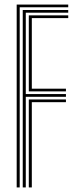

<svg xmlns="http://www.w3.org/2000/svg" viewBox="-20 -820 334 840"><path d="M53 0V-800H278.5V-788.2H66.2V0ZM79.5 0V-776.2H278.5V-764.5H92.8V-408.5H268.5V-396.5H92.8V0ZM106 -420.2V-752.8H278.5V-740.8H119.2V-432H268.5V-420.2ZM106 0V-384.8H268.5V-373H119.2V0Z"/></svg>

Font: Big Shoulders Inline Display
Style: Regular
Weight: 400
Designer: Patric King
Foundry: XO Type Co
Version: Version 1.000